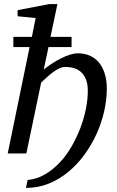

<svg xmlns="http://www.w3.org/2000/svg" viewBox="-20 -757 578 947"><path d="M506.8 -318.8Q506.8 -265.1 493.9 -208.3Q481 -151.4 456.5 -97.2Q432.1 -43 396.7 5.6Q361.3 54.2 317.1 90.8Q272.9 127.4 220.2 148.7Q167.5 169.9 107.9 169.9L116.2 130.9Q161.6 126.5 201.2 103.5Q240.7 80.6 273.9 45.4Q307.1 10.3 332.8 -34.2Q358.4 -78.6 376.5 -126Q394.5 -173.3 403.8 -220.5Q413.1 -267.6 413.1 -308.1Q413.1 -341.8 404.3 -364.5Q395.5 -387.2 380.4 -401.1Q365.2 -415 344.7 -420.9Q324.2 -426.8 300.8 -426.8Q288.1 -426.8 274.4 -420.7Q260.7 -414.6 245.8 -404.1Q231 -393.6 215.3 -379.6Q199.7 -365.7 183.1 -350.1L109.9 0H18.1L126 -524.9H45.9V-575.2H137.2L155.8 -668L66.9 -676.8V-707L223.1 -736.8H263.2L229 -575.2H333V-524.9H219.2L195.8 -414.1Q215.8 -430.2 238 -444.6Q260.3 -459 282.5 -470Q304.7 -481 325.7 -487.5Q346.7 -494.1 363.8 -494.1Q397 -494.1 423.3 -482.4Q449.7 -470.7 468.3 -448.2Q486.8 -425.8 496.8 -393.1Q506.8 -360.4 506.8 -318.8Z"/></svg>

Font: Charis SIL
Style: Italic
Weight: 400
Italic angle: -11°
Foundry: SIL International
Version: Version 4.112